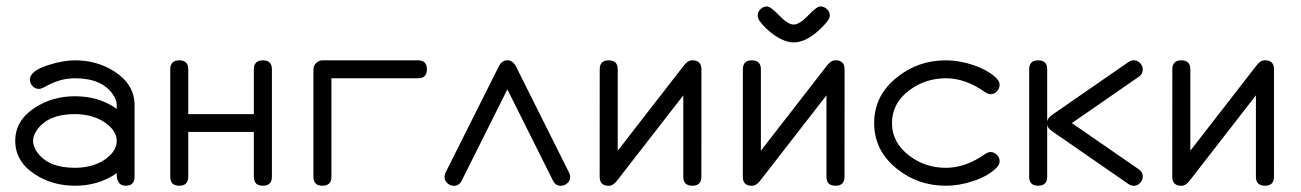

<svg xmlns="http://www.w3.org/2000/svg" viewBox="-20 -592 4147 612"><path d="M408.9 -28.6Q408.9 0 380.6 0Q351.1 0 352.1 -40.3Q295.7 0 218.8 0Q148.2 0 92.8 -35.4Q28.6 -76.4 28.6 -143.1Q28.6 -209 92.8 -249.8Q148.4 -285.2 218.8 -285.2Q295.7 -285.2 352.1 -245.1V-256.6Q352.1 -273.7 340.1 -290.8Q304.9 -342.5 218.8 -342.5Q169.4 -342.5 121.1 -314Q110.8 -308.6 103.8 -308.6Q92.5 -308.6 83.9 -317.6Q75.2 -326.7 75.2 -338.4Q75.2 -366.2 135.3 -385Q181.6 -399.7 218.8 -399.7Q289.1 -399.7 344.7 -364.3Q408.9 -322.8 408.9 -256.6ZM352.1 -143.1Q352.1 -169.7 326.2 -192.4Q304.4 -211.4 274.9 -220.2Q248.8 -228.3 218.8 -228.3Q130.4 -228.3 95.7 -174.3Q85.4 -158.2 85.4 -143.1Q85.4 -127 95.7 -110.8Q130.4 -57.1 218.8 -57.1Q248.8 -57.1 274.9 -64.9Q304.4 -73.7 326.2 -92.8Q352.1 -115.7 352.1 -143.1Z M846.7 -28.6Q846.7 0 818.1 0Q789.1 0 789.1 -28.6V-171.4H580.1V-28.6Q580.1 0 551.3 0Q522.7 0 522.7 -28.6V-371.1Q522.7 -399.7 551.3 -399.7Q580.1 -399.7 580.1 -371.1V-228.3H789.1V-371.1Q789.1 -399.7 818.1 -399.7Q846.7 -399.7 846.7 -371.1Z M1340.8 -371.1Q1340.8 -342.5 1312.3 -342.5H1036.4V-28.6Q1036.4 0 1007.6 0Q979 0 979 -28.6V-371.1Q979 -382.6 987.7 -391.1Q996.3 -399.7 1007.6 -399.7H1312.3Q1340.8 -399.7 1340.8 -371.1Z M1797.4 -27.8Q1797.4 -16.1 1788.2 -7.9Q1779.1 0.2 1767.6 0.2Q1751.2 0.2 1742.9 -15.6L1597.2 -307.1L1451.4 -15.6Q1443.4 0.2 1427 0.2Q1415 0.2 1406 -7.9Q1397 -16.1 1397 -27.8Q1397 -34.7 1400.1 -41.7L1569.3 -379.2Q1579.6 -399.9 1597.2 -399.9Q1614.7 -399.9 1625.2 -379.2L1793.9 -41.7Q1797.4 -34.7 1797.4 -27.8Z M2215.8 -371.1 2215.6 -28.6Q2215.6 0 2187 0Q2158 0 2158 -28.6V-288.1L1945.8 -14.9Q1934.1 0.2 1920.4 0.2Q1891.4 0.2 1891.4 -28.6L1891.6 -371.1Q1891.6 -399.7 1920.2 -399.7Q1949 -399.7 1949 -371.1V-111.6L2161.1 -384.8Q2173.1 -399.9 2186.5 -399.9Q2215.8 -399.9 2215.8 -371.1Z M2625.2 -542.2Q2625.2 -531.7 2608.9 -514.2Q2556.4 -456.8 2509.8 -456.8Q2482.9 -456.8 2449.5 -479Q2420.2 -499.5 2401.9 -524.2Q2395.3 -533.4 2395.3 -542.2Q2395.3 -554.2 2404.2 -562.9Q2413.1 -571.5 2425 -571.5Q2436 -571.5 2463.9 -542.6Q2491.7 -513.7 2509.8 -513.7Q2528.1 -513.7 2555.9 -542.6Q2583.7 -571.5 2594.5 -571.5Q2606.7 -571.5 2616 -562.9Q2625.2 -554.2 2625.2 -542.2ZM2672.1 -371.1 2671.9 -28.6Q2671.9 0 2643.3 0Q2614.3 0 2614.3 -28.6V-288.1L2402.1 -14.9Q2390.4 0.2 2376.7 0.2Q2347.7 0.2 2347.7 -28.6L2347.9 -371.1Q2347.9 -399.7 2376.5 -399.7Q2405.3 -399.7 2405.3 -371.1V-111.6L2617.4 -384.8Q2629.4 -399.9 2642.8 -399.9Q2672.1 -399.9 2672.1 -371.1Z M3166.3 -321.3Q3166.3 -309.8 3157.6 -300.8Q3148.9 -291.7 3137.5 -291.7Q3129.4 -291.7 3118.7 -299.1Q3057.4 -342.5 2995.1 -342.5Q2929.7 -342.5 2878.7 -304.4Q2823.2 -262.9 2823.2 -199.7Q2823.2 -136.7 2879.4 -95Q2929.7 -57.1 2995.1 -57.1Q3057.1 -57.1 3118.7 -100.1Q3129.2 -107.4 3137.2 -107.4Q3148.9 -107.4 3157.6 -98.4Q3166.3 -89.4 3166.3 -78.4Q3166.3 -66.9 3155.5 -56.6Q3129.2 -30 3081.1 -14.6Q3037.4 0 2995.1 0Q2905.8 0 2838.6 -54.2Q2766.4 -112.1 2766.4 -199.7Q2766.4 -287.4 2838.6 -345Q2905.8 -399.7 2995.1 -399.7Q3037.4 -399.7 3081.1 -385Q3129.4 -369.1 3156.2 -342.5Q3166.3 -332.3 3166.3 -321.3Z M3622.6 -29.3Q3622.6 -17.8 3614 -8.8Q3605.5 0.2 3594 0.2Q3585.4 0.2 3577.4 -5.1L3333.5 -173.8Q3319.6 -183.3 3317.9 -194.3V-28.6Q3317.9 0 3289.1 0Q3260.5 0 3260.5 -28.6V-371.1Q3260.5 -399.7 3289.1 -399.7Q3317.9 -399.7 3317.9 -371.1V-204.8Q3319.6 -216.3 3333.5 -225.8L3577.4 -394.5Q3585.4 -399.9 3594 -399.9Q3605.5 -399.9 3614 -390.9Q3622.6 -381.8 3622.6 -370.4Q3622.6 -356.2 3610.1 -347.4L3396.5 -199.7L3610.1 -52.2Q3622.6 -43.5 3622.6 -29.3Z M4041 -371.1 4040.8 -28.6Q4040.8 0 4012.2 0Q3983.2 0 3983.2 -28.6V-288.1L3771 -14.9Q3759.3 0.2 3745.6 0.2Q3716.6 0.2 3716.6 -28.6L3716.8 -371.1Q3716.8 -399.7 3745.4 -399.7Q3774.2 -399.7 3774.2 -371.1V-111.6L3986.3 -384.8Q3998.3 -399.9 4011.7 -399.9Q4041 -399.9 4041 -371.1Z"/></svg>

Font: EnergyBar
Style: Regular
Weight: 400
Italic angle: -10°
Version: 1.0 2000-03-28